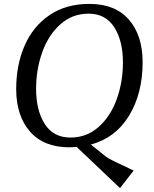

<svg xmlns="http://www.w3.org/2000/svg" viewBox="-20 -740 791 984"><path d="M63 -283Q63 -408 106.5 -507Q150 -606 234.5 -663Q319 -720 438 -720Q571 -720 641 -639Q711 -558 711 -421Q711 -261 641 -146.5Q571 -32 442 2L446 1L522 62Q535 74 634 119Q646 126 665 134L595 224L374 14L381 13Q351 15 336 15Q204 15 133.5 -66Q63 -147 63 -283ZM610 -420Q610 -531 565.5 -600.5Q521 -670 434 -670Q351 -670 290 -616Q229 -562 197 -473.5Q165 -385 165 -284Q165 -174 209.5 -104.5Q254 -35 341 -35Q424 -35 485 -89Q546 -143 578 -231Q610 -319 610 -420Z"/></svg>

Font: Andada Pro
Style: Italic
Weight: 400
Italic angle: -7°
Designer: Carolina Giovagnoli
Foundry: Huerta Tipografica
Version: Version 3.005; ttfautohint (v1.8.4)